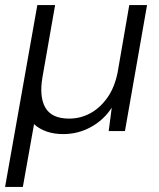

<svg xmlns="http://www.w3.org/2000/svg" viewBox="-33 -516 627 756"><path d="M-13 220 114 -496H184L134 -211Q121 -134 146 -91.5Q171 -49 239 -49Q284 -49 322.5 -70Q361 -91 389.5 -131Q418 -171 430 -230L476 -496H546L459 0H395L407 -92Q375 -43 324.5 -15.5Q274 12 216 12Q180 12 151 2Q122 -8 101 -27L57 220Z"/></svg>

Font: DM Sans 17pt Light
Style: Italic
Weight: 300
Italic angle: -10°
Version: Version 4.004;gftools[0.9.30]